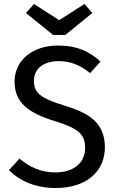

<svg xmlns="http://www.w3.org/2000/svg" viewBox="-20 -929 585 961"><path d="M270 -701C143 -701 53 -627 53 -521C53 -414 123 -363 257 -322C374 -286 406 -256 406 -189C406 -106 339 -66 258 -66C183 -66 129 -93 77 -135L25 -77C82 -21 160 12 259 12C414 12 505 -72 505 -192C505 -324 411 -367 301 -401C177 -439 150 -467 150 -525C150 -591 205 -623 274 -623C331 -623 379 -605 431 -563L483 -621C425 -673 365 -701 270 -701ZM403 -909 276 -828 150 -909 110 -864 246 -754H307L442 -864Z"/></svg>

Font: Fira Math
Style: Regular
Weight: 400
Designer: Xiangdong Zeng
Foundry: Xiangdong Zeng
Version: Version 0.3.4